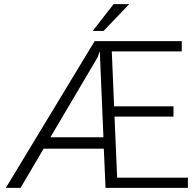

<svg xmlns="http://www.w3.org/2000/svg" viewBox="-20 -910 951 930"><path d="M890.1 0H491.2L482.9 -189.9H191.4L79.6 0H8.3L438.5 -710.9H860.4V-661.1H521.5L532.7 -395H820.3V-345.2H534.7L547.4 -49.3H890.1ZM224.1 -245.1H481L463.4 -659.2H461.9L453.6 -633.8ZM530.3 -890.1H606L481.9 -760.3H429.2Z"/></svg>

Font: Franko
Style: Light
Weight: 300
Designer: Google
Version: Version 1.200310; 2013